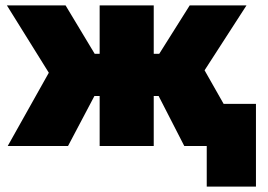

<svg xmlns="http://www.w3.org/2000/svg" viewBox="-20 -540 991 710"><path d="M744.5 150V-156H926.5V150ZM348.5 0V-185H201.5V-341H348.5V-520H548.5V-341H694.5V-185H548.5V0ZM8.5 0 160.5 -271 5.5 -520H222.5L373.5 -269L231.5 0ZM661.5 0 523.5 -269 681.5 -520H891.5L736.5 -280L895.5 0Z"/></svg>

Font: Geologica Roman Black
Style: Regular
Weight: 900
Designer: Sindre Bremnes, Frode Helland
Foundry: Monokrom Skriftforlag AS
Version: Version 1.010;gftools[0.9.28]